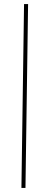

<svg xmlns="http://www.w3.org/2000/svg" viewBox="-20 -740 243 950"><path d="M86 190H106L119 -720H99Z"/></svg>

Font: Fixel Text 20240404 Thin
Style: Italic
Weight: 100
Width: 4
Italic angle: -10°
Designer: AlfaBravo + MacPaw
Foundry: Kyrylo Tkachov, Marchela Mozhyna, Serhii Makarenko, Maria Weinstein, Zakhar Kryvoshyya
Version: Version 1.211;Glyphs 3.2 (3225)